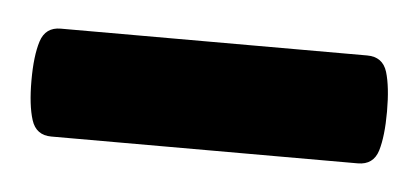

<svg xmlns="http://www.w3.org/2000/svg" viewBox="-45 -122 340 156"><g transform="rotate(5 125.0 -44.0)"><path d="M0 0V-88H250V0ZM250 0V-88Q262.7 -88 266.4 -76.1Q270 -64.2 270 -44Q270 -23.8 266.4 -11.9Q262.7 0 250 0ZM0 0Q-12.4 0 -16.2 -11.9Q-20 -23.8 -20 -44Q-20 -64.2 -16.2 -76.1Q-12.4 -88 0 -88Z"/></g></svg>

Font: TitilliumWeb ExtraLight
Style: Regular
Weight: 400
Designer: Mohamed Gaber, Accademia di Belle Arti di Urbino and others
Foundry: Kief Type Foundry, Accademia di Belle Arti di Urbino and others
Version: Version 3.000; ttfautohint (v1.8.2)